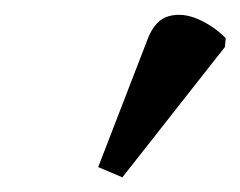

<svg xmlns="http://www.w3.org/2000/svg" viewBox="-20 -745 328 262"><path d="M147 -503 114 -517 182 -693Q192 -718 210.5 -723Q229 -728 250 -719Q271 -710 288 -693L287 -681Z"/></svg>

Font: NotoSerif-Italic
Style: Regular
Weight: 400
Italic angle: -12°
Designer: Monotype Design Team
Foundry: Monotype Imaging Inc.
Version: Version 2.007; ttfautohint (v1.8) -l 8 -r 50 -G 200 -x 14 -D